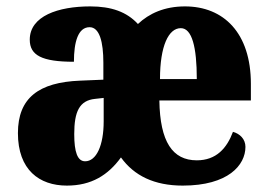

<svg xmlns="http://www.w3.org/2000/svg" viewBox="-20 -570 836 600"><path d="M189 10C266 10 318 -23 358 -78C399 -21 462 10 551 10C693 10 747 -54 747 -111C747 -135 730 -152 708 -158C689 -107 656 -69 595 -69C519 -69 480 -127 478 -256H764V-308C764 -467 679 -550 558 -550C494 -550 446 -528 411 -495C376 -533 328 -550 262 -550C162 -550 73 -520 73 -446C73 -397 111 -377 211 -377C211 -439 224 -485 260 -485C291 -485 303 -439 303 -374V-321L231 -318C101 -313 36 -264 36 -154C36 -39 103 10 189 10ZM595 -323H480C480 -427 507 -482 545 -482C580 -482 595 -423 595 -323ZM246 -66C222 -66 212 -95 212 -151C212 -221 228 -256 277 -261L304 -264V-191C304 -115 281 -66 246 -66Z"/></svg>

Font: Noto Serif Myanmar Condensed Black
Style: Regular
Weight: 900
Width: 3
Designer: Ben Mitchell and the Monotype Design Team
Foundry: Monotype Imaging Inc.
Version: Version 2.106